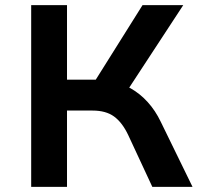

<svg xmlns="http://www.w3.org/2000/svg" viewBox="-20 -725 787 745"><path d="M101 0V-705H240V-416H361L336 -391L533 -705H691L469 -366L406 -410Q450 -403 486.5 -382.5Q523 -362 553 -329Q583 -296 604 -252L727 0H571L477 -202Q454 -250 422.5 -273Q391 -296 339 -296H240V0Z"/></svg>

Font: Nunito Sans 6pt
Style: Bold
Weight: 700
Version: Version 3.101;gftools[0.9.27]